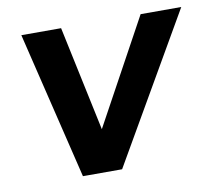

<svg xmlns="http://www.w3.org/2000/svg" viewBox="-62 -571 716 642"><g transform="rotate(-10 296.0 -250.0)"><path d="M181 0 454 -500H592L303 0ZM170 0 49 -500H184L290 0Z"/></g></svg>

Font: Figtree
Style: Bold Italic
Weight: 700
Italic angle: -9.5°
Foundry: Erik Kennedy
Version: Version 2.001;gftools[0.9.30]